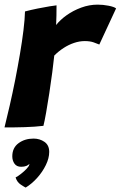

<svg xmlns="http://www.w3.org/2000/svg" viewBox="-23 -558 531 845"><path d="M224 -447.9Q241.5 -470.5 270.4 -491.1Q299.2 -511.6 334.6 -524.6Q369.9 -537.6 406.8 -537.6Q430.6 -537.6 454.9 -532.8Q479.2 -528 487.9 -521L414.1 -362Q404.2 -366.4 388.4 -371.8Q372.5 -377.2 350.1 -377.2Q326.9 -377.2 303.1 -369.2Q279.2 -361.2 257.1 -346.9Q234.9 -332.6 215.8 -313.4Q212.9 -284 207 -239.4Q201.1 -194.8 193.9 -147.4Q186.8 -100.1 179.8 -61.4Q172.9 -22.6 168.1 -4.2Q131.8 0.2 85.4 1.6Q39.1 3 -3.2 2.8Q7.6 -40.4 19.9 -94.1Q32.2 -147.9 43.8 -205.9Q55.2 -264 64.8 -320.3Q74.4 -376.6 80.3 -425.1Q86.2 -473.6 87 -507.6Q112.6 -514.4 142.3 -520.4Q172 -526.4 195.5 -530.2Q219 -534.1 225.8 -534.5Q225.8 -517 225.4 -489.8Q225 -462.6 224 -447.9ZM90 267.5Q84.6 265.1 68.2 254.3Q51.9 243.5 45.6 222.9Q55.4 218 69.1 207.4Q82.8 196.8 93.8 185.1Q104.8 173.5 105.9 166.6Q106.6 164.5 106.5 163.1Q101.8 168.5 92.9 172.2Q84 176 70.1 176Q50.4 176 40.8 162.4Q31.1 148.8 31.1 130Q31.1 92.5 58.6 72.2Q86 51.9 124.8 51.9Q151.9 51.9 172.8 66.4Q193.6 81 193.6 110.5Q193.6 138.1 178.8 168.4Q164 198.8 140.4 225Q116.9 251.2 90 267.5Z"/></svg>

Font: Grandstander Thin
Style: Italic
Weight: 100
Italic angle: -15°
Designer: Tyler Finck
Foundry: Etcetera Type Co
Version: Version 1.200